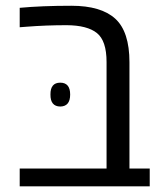

<svg xmlns="http://www.w3.org/2000/svg" viewBox="-20 -660 574 680"><path d="M158.7 -325.2Q158.2 -367.2 193.4 -367.2Q228.5 -367.2 228.5 -325.2Q228.5 -283.2 193.4 -282.7Q158.2 -283.2 158.7 -325.2ZM438.5 -439.5V-63H510.3V0H49.8V-63H357.4V-440.4Q357.4 -515.6 323.2 -543Q289.1 -570.3 216.3 -570.8Q143.1 -570.8 74.7 -565.4L49.8 -563.5V-632.3Q127.9 -639.6 232.9 -639.6Q337.9 -639.6 388.2 -593.8Q438.5 -547.9 438.5 -439.5Z"/></svg>

Font: OpenSansHebrew-Regular
Style: Regular
Weight: 400
Foundry: Ascender Corporation, Yanek Iontef
Version: Version 2.001;PS 002.001;hotconv 1.0.70;makeotf.lib2.5.58329